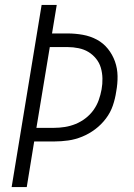

<svg xmlns="http://www.w3.org/2000/svg" viewBox="-20 -755 540 775"><path d="M27 0 148 -735H209L190 -620H252Q284 -620 314.5 -614.5Q345 -609 371 -595Q397 -581 415.5 -558Q434 -535 444 -507Q454 -479 454.5 -448Q455 -417 449 -385Q445 -357 435.5 -329Q426 -301 407.5 -276.5Q389 -252 364.5 -233.5Q340 -215 312 -203.5Q284 -192 255.5 -188Q227 -184 199 -184H118L88 0ZM127 -239H199Q220 -239 242 -242.5Q264 -246 285 -254.5Q306 -263 325 -277.5Q344 -292 357.5 -311Q371 -330 378.5 -351Q386 -372 390 -394Q394 -416 393.5 -438.5Q393 -461 387 -481.5Q381 -502 367.5 -518.5Q354 -535 336.5 -545.5Q319 -556 297 -560.5Q275 -565 253 -565H181Z"/></svg>

Font: Iosevka Term Curly Light
Style: Italic
Weight: 300
Italic angle: -9°
Designer: Belleve Invis
Foundry: Belleve Invis
Version: Version 32.3.0